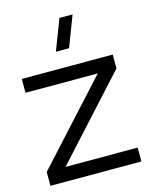

<svg xmlns="http://www.w3.org/2000/svg" viewBox="-117 -858 753 937"><g transform="rotate(-15 260.0 -390.0)"><path d="M281.5 -625H215L274.5 -780H341ZM20 0V-70L385 -470H20V-540H479.5V-470L115 -70H479.5V0Z"/></g></svg>

Font: Vela Sans
Style: Regular
Weight: 400
Designer: Principal design: Mikhail Sharanda - project Manrope.
Design modification: Ravid Balaliev
Foundry: Mikhail Sharanda
Version: Version 1.001